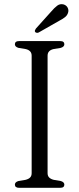

<svg xmlns="http://www.w3.org/2000/svg" viewBox="-20 -896 378 916"><path d="M207 -70Q207 -56.5 214.8 -49Q222.5 -41.5 236.5 -38L269.5 -32.5Q287 -27.5 287 -15Q287 -8 282.2 -4Q277.5 0 267 0H71Q61 0 56 -4Q51 -8 51 -15Q51 -27.5 68.5 -32.5L101.5 -38Q116 -41.5 123.5 -49Q131 -56.5 131 -70V-630Q131 -643.5 123.5 -651.2Q116 -659 102 -662L68.5 -667.5Q51 -672.5 51 -685Q51 -692 56 -696Q61 -700 71 -700H267Q277.5 -700 282.2 -696Q287 -692 287 -685Q287 -672.5 269.5 -667.5L236 -662Q222 -659 214.5 -651.2Q207 -643.5 207 -630ZM223 -839.5Q239.5 -859 253 -869Q266.5 -879 283 -875Q296.5 -871 302.5 -859.8Q308.5 -848.5 305 -836.5Q301.5 -823 290 -814Q278.5 -805 261 -796L164.5 -741Q160.5 -739 155.8 -739.5Q151 -740 148 -743Q145 -747 146.8 -751.5Q148.5 -756 151.5 -760Z"/></svg>

Font: Fraunces 48pt Soft Wonky Light
Style: Regular
Weight: 300
Version: Version 1.000;[b76b70a41]